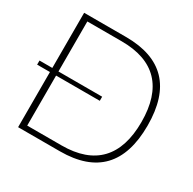

<svg xmlns="http://www.w3.org/2000/svg" viewBox="-156 -822 977 974"><g transform="rotate(30 332.0 -335.0)"><path d="M313 -670H68V-347H-7V-323H68V0H313C526 0 633 -111 633 -335C633 -559 526 -670 313 -670ZM104 -30V-323H360V-347H104V-640H305C499 -640 597 -537 597 -335C597 -134 499 -30 305 -30Z"/></g></svg>

Font: LT Wave Alt Thin
Style: Regular
Weight: 100
Designer: Daniel Lyons
Version: Version 2.5 (Glyphs App)